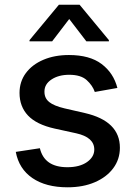

<svg xmlns="http://www.w3.org/2000/svg" viewBox="-20 -787 576 818"><path d="M267.8 11Q175.8 11 118.3 -28.2Q60.7 -67.5 47.2 -139.9L149.9 -155.5Q169 -74.6 267 -74.6Q319.2 -74.6 350.5 -96.4Q381.7 -118.3 381.7 -149.9Q381.7 -202.1 304.7 -219.1L212.4 -239.3Q135.7 -256.4 99.4 -294.7Q63.2 -333.1 63.2 -391Q63.2 -439.3 90.2 -475.7Q117.2 -512.1 164.8 -532.3Q212.4 -552.6 273.8 -552.6Q362.2 -552.6 413 -514.2Q463.8 -475.9 480.1 -412.3L383.9 -395.2Q374.6 -422.6 349.6 -445.5Q324.6 -468.4 274.9 -468.4Q229.8 -468.4 199.6 -448.5Q169.4 -428.6 169.4 -397.4V-395.6Q169.4 -368.6 189.6 -352.3Q209.9 -335.9 255 -325.3L341.6 -305.4Q490.8 -271 490.8 -157.7Q490.8 -108.3 462.5 -70.3Q434.3 -32.3 384.1 -10.7Q333.8 11 267.8 11ZM443.9 -610.8H348L274.9 -706L202.1 -610.8H105.8V-616.1L230.8 -766.7H319.2L443.9 -616.1Z"/></svg>

Font: Linik Sans Medium
Style: Regular
Weight: 500
Designer: Rasmus Andersson (font), Cristiano Sobral (main changes)
Foundry: rsms
Version: Version 3.018;June 1, 2022;FontCreator 14.0.0.2814 64-bit; t